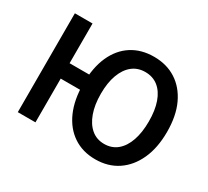

<svg xmlns="http://www.w3.org/2000/svg" viewBox="-148 -991 1347 1243"><g transform="rotate(30 525.0 -369.0)"><path d="M94 0V-739H226V-442H443V-327H226V0ZM680 14Q585 14 515 -33Q445 -80 407 -166.5Q369 -253 369 -372Q369 -492 407 -577Q445 -662 515 -707Q585 -752 680 -752Q775 -752 845.5 -706.5Q916 -661 955.5 -576.5Q995 -492 995 -372Q995 -253 955.5 -166.5Q916 -80 845.5 -33Q775 14 680 14ZM680 -101Q737 -101 777 -134.5Q817 -168 838 -229Q859 -290 859 -372Q859 -455 838 -514.5Q817 -574 777 -606Q737 -638 680 -638Q624 -638 584 -606Q544 -574 522 -514.5Q500 -455 500 -372Q500 -290 522 -229Q544 -168 584 -134.5Q624 -101 680 -101Z"/></g></svg>

Font: Noto Sans HK SemiBold
Style: Regular
Weight: 600
Version: Version 2.004-H2;hotconv 1.0.118;makeotfexe 2.5.65603